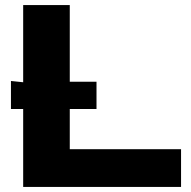

<svg xmlns="http://www.w3.org/2000/svg" viewBox="-20 -734 751 754"><path d="M691 0H71V-306H23V-416L71 -411V-714H254V-413H359V-306H254V-148H691Z"/></svg>

Font: Non Bureau Extended
Style: Bold
Weight: 700
Width: 7
Designer: Jona Saucedo
Foundry: Non Foundry
Version: Version 1.000; ttfautohint (v1.8.4)